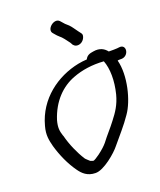

<svg xmlns="http://www.w3.org/2000/svg" viewBox="-107 -722 721 864"><g transform="rotate(-15 253.0 -290.0)"><path d="M77 -104C95 -57 121 -10 153 27C170 47 193 66 231 63C271 61 333 -3 351 -31C379 -72 408 -109 433 -154C466 -210 485 -325 458 -400C460 -401 464 -402 467 -402L477 -403H478C515 -409 516 -464 480 -456L470 -454C465 -453 459 -453 454 -452C447 -452 439 -450 430 -450C416 -465 395 -477 362 -468C345 -464 332 -459 325 -441C311 -439 297 -436 283 -432C181 -402 87 -322 66 -201C58 -159 67 -133 77 -104ZM251 -380C292 -400 341 -412 397 -413C416 -375 422 -317 412 -255C404 -208 387 -178 365 -144C347 -115 326 -89 306 -57C297 -44 283 -29 265 -13C251 -1 241 6 238 7C235 7 230 7 222 4C222 4 199 -13 200 -14C174 -48 149 -93 134 -137H133V-138C123 -161 119 -179 125 -212C144 -296 192 -352 251 -380ZM230 -575 231 -574C248 -563 257 -550 273 -533L282 -520H283C287 -516 292 -513 300 -513C317 -513 331 -526 335 -542C337 -550 337 -556 331 -562L321 -573C307 -588 302 -597 288 -609L272 -621L253 -639C229 -660 184 -615 209 -594C216 -588 221 -581 230 -575Z"/></g></svg>

Font: Stray Cat
Style: BdObl
Weight: 700
Version: Version 1.0